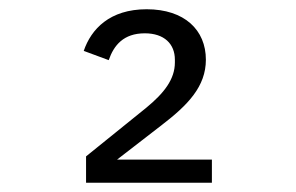

<svg xmlns="http://www.w3.org/2000/svg" viewBox="-20 -724 640 415"><path d="M438 -379H233L330 -454C386 -497 425 -537 425 -595C425 -659 379 -704 297 -704C217 -704 177 -661 161 -614L215 -594C226 -626 247 -652 293 -652C335 -652 358 -629 358 -595V-589C358 -553 335 -523 296 -491L166 -386V-329H438Z"/></svg>

Font: IBM Plex Mono
Style: Regular
Weight: 400
Monospace: yes
Designer: Mike Abbink, Paul van der Laan, Pieter van Rosmalen
Foundry: Bold Monday
Version: Version 2.004